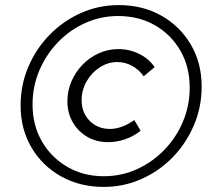

<svg xmlns="http://www.w3.org/2000/svg" viewBox="-20 -726 832 755"><path d="M388 9Q294 9 220 -32.5Q146 -74 103.5 -146.5Q61 -219 61 -311Q61 -392 91.5 -463.5Q122 -535 175.5 -589.5Q229 -644 298.5 -675Q368 -706 447 -706Q541 -706 614.5 -664.5Q688 -623 730.5 -550.5Q773 -478 773 -386Q773 -305 742.5 -233.5Q712 -162 659 -107.5Q606 -53 536 -22Q466 9 388 9ZM388 -33Q457 -33 518 -60.5Q579 -88 626 -136.5Q673 -185 699.5 -248Q726 -311 726 -381Q726 -463 689.5 -526.5Q653 -590 589.5 -626.5Q526 -663 444 -663Q376 -663 315 -635.5Q254 -608 207.5 -559.5Q161 -511 134.5 -448.5Q108 -386 108 -315Q108 -234 144.5 -170.5Q181 -107 244.5 -70Q308 -33 388 -33ZM405 -167Q359 -167 323 -188Q287 -209 266 -245.5Q245 -282 245 -328Q245 -369 261 -406Q277 -443 304.5 -471.5Q332 -500 368.5 -516.5Q405 -533 445 -533Q489 -533 527.5 -514Q566 -495 588 -462L545 -426Q527 -452 499.5 -467Q472 -482 442 -482Q404 -482 372 -461Q340 -440 320.5 -406Q301 -372 301 -332Q301 -283 332.5 -251Q364 -219 412 -219Q459 -219 508 -254L533 -212Q506 -190 472.5 -178.5Q439 -167 405 -167Z"/></svg>

Font: Red Hat Display VF
Style: Italic
Weight: 300
Italic angle: -12°
Designer: Pentagram, MCKL
Foundry: Pentagram, MCKL
Version: Version 1.010